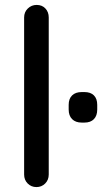

<svg xmlns="http://www.w3.org/2000/svg" viewBox="-20 -760 415 780"><path d="M178 -51Q178 -29 163.5 -14.5Q149 0 128 0Q107 0 92.5 -14.5Q78 -29 78 -51V-689Q78 -711 93 -725.5Q108 -740 129 -740Q151 -740 164.5 -725.5Q178 -711 178 -689ZM312 -262Q287 -262 273 -276Q259 -290 259 -315V-334Q259 -359 273 -372.5Q287 -386 312 -386H323Q348 -386 361.5 -372.5Q375 -359 375 -334V-315Q375 -290 361.5 -276Q348 -262 323 -262Z"/></svg>

Font: Quicksand SemiBold
Style: Regular
Weight: 600
Designer: Andrew Paglinawan
Foundry: Andrew Paglinawan
Version: Version 3.004